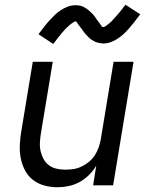

<svg xmlns="http://www.w3.org/2000/svg" viewBox="-20 -780 640 808"><path d="M222 8Q193 8 166 0.5Q139 -7 118 -23.5Q97 -40 84.5 -64.5Q72 -89 67 -116Q62 -143 63.5 -172Q65 -201 70 -230L118 -520H202L152 -218Q149 -199 148 -180Q147 -161 151 -143.5Q155 -126 163.5 -110.5Q172 -95 186 -84.5Q200 -74 218 -70Q236 -66 255 -66Q272 -66 289 -68.5Q306 -71 323 -79Q340 -87 354.5 -99Q369 -111 379 -126.5Q389 -142 395 -159Q401 -176 404 -193L458 -520H542L456 0H372L385 -83Q373 -62 355 -44Q337 -26 315 -14Q293 -2 269 3Q245 8 222 8ZM204 -595 142 -636Q155 -653 166.5 -668Q178 -683 189 -695Q200 -707 210.5 -717Q221 -727 235 -736.5Q249 -746 265 -752Q281 -758 297 -758Q302 -758 307.5 -757.5Q313 -757 318 -756Q323 -755 327.5 -753Q332 -751 336 -748.5Q340 -746 344 -743.5Q348 -741 351.5 -738Q355 -735 359 -731.5Q363 -728 366.5 -724.5Q370 -721 373.5 -717Q377 -713 379.5 -709.5Q382 -706 384 -702.5Q386 -699 390 -694Q394 -689 397 -685Q400 -681 402.5 -677.5Q405 -674 407.5 -670Q410 -666 414 -666Q417 -666 421 -668Q425 -670 427.5 -672Q430 -674 435 -678Q440 -682 442 -683.5Q444 -685 446 -687Q448 -689 450.5 -691.5Q453 -694 455 -696.5Q457 -699 459.5 -701.5Q462 -704 464.5 -707Q467 -710 470 -713Q473 -716 475.5 -719.5Q478 -723 481.5 -726.5Q485 -730 488 -734Q491 -738 494 -742Q497 -746 500.5 -750.5Q504 -755 508 -760L570 -720Q557 -702 545.5 -687.5Q534 -673 523 -660.5Q512 -648 501.5 -638Q491 -628 477 -618.5Q463 -609 447 -603Q431 -597 415 -597Q410 -597 404.5 -598Q399 -599 394 -600Q389 -601 384.5 -602.5Q380 -604 376 -606.5Q372 -609 367.5 -611.5Q363 -614 359.5 -617Q356 -620 352.5 -623.5Q349 -627 345.5 -631Q342 -635 338.5 -638.5Q335 -642 332.5 -646Q330 -650 327.5 -653Q325 -656 321.5 -661Q318 -666 314.5 -670.5Q311 -675 308.5 -678Q306 -681 304 -685.5Q302 -690 298 -690Q295 -690 291 -687.5Q287 -685 284 -683Q281 -681 276.5 -677.5Q272 -674 270 -672Q268 -670 266 -668Q264 -666 261.5 -664Q259 -662 256.5 -659.5Q254 -657 252 -654.5Q250 -652 247.5 -649Q245 -646 241.5 -642.5Q238 -639 236 -636Q234 -633 230.5 -629Q227 -625 224 -621Q221 -617 218 -613Q215 -609 211.5 -604.5Q208 -600 204 -595Z"/></svg>

Font: Iosevka Aile Oblique
Style: Regular
Weight: 400
Italic angle: -9°
Designer: Belleve Invis
Foundry: Belleve Invis
Version: Version 31.1.0; ttfautohint (v1.8.4)